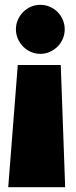

<svg xmlns="http://www.w3.org/2000/svg" viewBox="-20 -576 318 807"><path d="M14.6 210.9 54.7 -302.7H235.4L253.9 210.9ZM46.9 -453.1Q46.9 -474.1 55.2 -492.9Q63.5 -511.7 77.4 -525.6Q91.3 -539.6 109.9 -547.6Q128.4 -555.7 149.4 -555.7Q170.4 -555.7 189.2 -547.6Q208 -539.6 221.9 -525.6Q235.8 -511.7 243.9 -492.9Q252 -474.1 252 -453.1Q252 -431.6 243.9 -412.8Q235.8 -394 221.9 -380.1Q208 -366.2 189.2 -357.9Q170.4 -349.6 149.4 -349.6Q128.4 -349.6 109.9 -357.9Q91.3 -366.2 77.4 -380.1Q63.5 -394 55.2 -412.8Q46.9 -431.6 46.9 -453.1Z"/></svg>

Font: Luckiest Guy RUS-BEL-UKR
Style: Regular
Weight: 400
Designer: Astigmatic (AOETI)
Foundry: Astigmatic (AOETI)
Version: Version 1.00 March 11, 2019, initial release